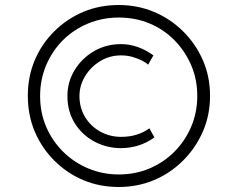

<svg xmlns="http://www.w3.org/2000/svg" viewBox="-20 -733 946 766"><path d="M454 13Q377 13 312 -14.5Q247 -42 196.5 -92.5Q146 -143 118.5 -208.5Q91 -274 91 -351Q91 -427 118.5 -492.5Q146 -558 196.5 -608Q247 -658 312 -685.5Q377 -713 454 -713Q529 -713 594.5 -685.5Q660 -658 710.5 -608Q761 -558 789.5 -492.5Q818 -427 818 -351Q818 -274 789.5 -208.5Q761 -143 710.5 -92.5Q660 -42 594.5 -14.5Q529 13 454 13ZM463 -142Q406 -142 357 -168Q308 -194 278.5 -241Q249 -288 249 -350Q249 -406 277.5 -453Q306 -500 354.5 -528.5Q403 -557 463 -557Q497 -557 530.5 -545Q564 -533 592 -512L571 -475Q564 -482 548 -490.5Q532 -499 510 -505.5Q488 -512 463 -512Q417 -512 379.5 -489Q342 -466 319.5 -429Q297 -392 297 -350Q297 -303 319.5 -266Q342 -229 380 -208Q418 -187 463 -187Q497 -187 524.5 -195.5Q552 -204 576 -221L596 -185Q566 -163 532 -152.5Q498 -142 463 -142ZM454 -37Q520 -37 576.5 -61Q633 -85 675.5 -127.5Q718 -170 742.5 -227Q767 -284 767 -350Q767 -417 742.5 -473.5Q718 -530 675.5 -573Q633 -616 576.5 -639.5Q520 -663 454 -663Q389 -663 332 -639.5Q275 -616 232 -573.5Q189 -531 164.5 -473.5Q140 -416 140 -350Q140 -283 164.5 -226.5Q189 -170 232 -127.5Q275 -85 332 -61Q389 -37 454 -37Z"/></svg>

Font: Lexend Mega ExtraLight
Style: Regular
Weight: 250
Version: Version 1.007